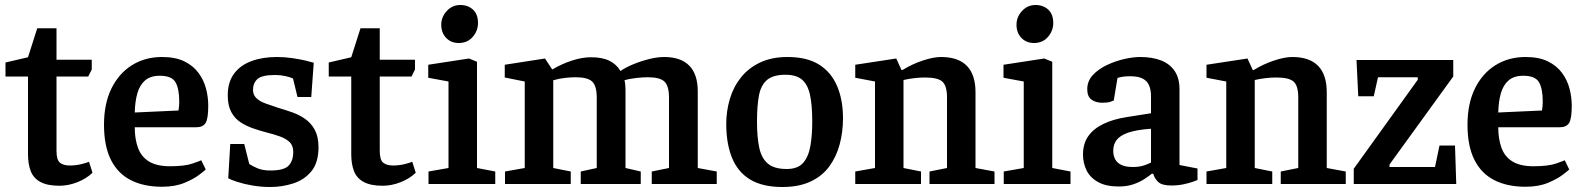

<svg xmlns="http://www.w3.org/2000/svg" viewBox="-20 -736 6341 768"><path d="M218 7Q170 7 142 -8Q114 -23 103 -51.5Q92 -80 92 -119V-430H2V-486L92 -507L129 -623H206V-497H347V-458L333 -430H206V-133Q206 -96 220 -85Q234 -74 259 -74Q282 -74 303.5 -79Q325 -84 336 -89L350 -45Q325 -21 289 -7Q253 7 218 7Z M628 11Q555 11 503 -15.5Q451 -42 423.5 -97Q396 -152 396 -237Q396 -321 425.5 -381.5Q455 -442 507.5 -475Q560 -508 628 -508Q682 -508 717.5 -490.5Q753 -473 774 -444.5Q795 -416 804 -382Q813 -348 813 -313Q813 -260 802 -243.5Q791 -227 766 -227H519Q519 -180 532 -144.5Q545 -109 576 -90Q607 -71 660 -71Q719 -71 750.5 -82Q782 -93 785 -95L803 -58Q799 -54 777 -37Q755 -20 717.5 -4.5Q680 11 628 11ZM519 -286 694 -294Q697 -312 697 -329Q697 -381 682 -407Q667 -433 619 -433Q582 -433 560.5 -414.5Q539 -396 529.5 -363Q520 -330 519 -286Z M1061 12Q1024 12 989.5 6Q955 0 929 -8.5Q903 -17 893 -23L901 -160H957L977 -80Q987 -73 1008.5 -63.5Q1030 -54 1061 -54Q1116 -54 1134.5 -73.5Q1153 -93 1153 -128Q1153 -154 1138 -168Q1123 -182 1099 -190.5Q1075 -199 1047 -206Q1020 -213 992.5 -222.5Q965 -232 942 -247Q919 -262 905 -288Q891 -314 891 -355Q891 -407 916 -441Q941 -475 985.5 -491.5Q1030 -508 1087 -508Q1119 -508 1149.5 -503.5Q1180 -499 1203 -493.5Q1226 -488 1235 -485L1225 -348H1170L1152 -422Q1142 -427 1122 -431.5Q1102 -436 1080 -436Q1028 -436 1010 -420Q992 -404 992 -376Q992 -356 1006 -343Q1020 -330 1042.5 -322Q1065 -314 1092 -305Q1119 -297 1148 -287Q1177 -277 1201 -260Q1225 -243 1239.5 -216Q1254 -189 1254 -147Q1254 -86 1226 -51.5Q1198 -17 1153.5 -2.5Q1109 12 1061 12Z M1511 7Q1463 7 1435 -8Q1407 -23 1396 -51.5Q1385 -80 1385 -119V-430H1295V-486L1385 -507L1422 -623H1499V-497H1640V-458L1626 -430H1499V-133Q1499 -96 1513 -85Q1527 -74 1552 -74Q1575 -74 1596.5 -79Q1618 -84 1629 -89L1643 -45Q1618 -21 1582 -7Q1546 7 1511 7Z M1694 0V-50L1774 -64V-410L1693 -425V-477L1856 -502L1888 -489V-64L1961 -50V0ZM1815 -564Q1784 -564 1764.5 -584.5Q1745 -605 1745 -637Q1745 -668 1767 -692Q1789 -716 1821 -716Q1852 -716 1872 -697.5Q1892 -679 1892 -644Q1892 -613 1871 -588.5Q1850 -564 1815 -564Z M2000 0V-50L2079 -64V-410L1999 -426V-477L2160 -502L2189 -458Q2226 -480 2267 -493.5Q2308 -507 2344 -507Q2389 -507 2417.5 -493Q2446 -479 2462 -452Q2482 -466 2512 -478.5Q2542 -491 2575.5 -499.5Q2609 -508 2637 -508Q2703 -508 2737 -473.5Q2771 -439 2771 -371V-64L2847 -50V0H2587V-50L2656 -64V-345Q2656 -392 2638 -409.5Q2620 -427 2571 -427Q2552 -427 2524.5 -424Q2497 -421 2478 -415Q2480 -407 2481 -396.5Q2482 -386 2482 -378V-64L2543 -50V0H2303V-50L2367 -64V-345Q2367 -392 2349 -409.5Q2331 -427 2282 -427Q2265 -427 2241 -424.5Q2217 -422 2193 -415V-64L2263 -50V0Z M3110 12Q3030 12 2980.5 -18Q2931 -48 2908 -105Q2885 -162 2885 -240Q2885 -292 2899.5 -340.5Q2914 -389 2944 -426.5Q2974 -464 3020.5 -486Q3067 -508 3130 -508Q3208 -508 3256.5 -477.5Q3305 -447 3328.5 -391.5Q3352 -336 3352 -263Q3352 -208 3338.5 -158Q3325 -108 3296.5 -69.5Q3268 -31 3221.5 -9.5Q3175 12 3110 12ZM3127 -60Q3171 -60 3192.5 -84.5Q3214 -109 3221.5 -152Q3229 -195 3229 -249Q3229 -315 3220 -356.5Q3211 -398 3188 -417.5Q3165 -437 3122 -437Q3073 -437 3048.5 -416.5Q3024 -396 3016 -355Q3008 -314 3008 -249Q3008 -187 3017 -145Q3026 -103 3051.5 -81.5Q3077 -60 3127 -60Z M3401 0V-50L3480 -64V-410L3401 -425V-477L3565 -502L3586 -456H3590Q3629 -480 3671.5 -494Q3714 -508 3744 -508Q3813 -508 3847.5 -472.5Q3882 -437 3882 -367V-64L3958 -50V0H3698V-50L3768 -64V-347Q3768 -392 3750 -409Q3732 -426 3680 -426Q3660 -426 3638 -423.5Q3616 -421 3594 -416V-64L3664 -50V0Z M3995 0V-50L4075 -64V-410L3994 -425V-477L4157 -502L4189 -489V-64L4262 -50V0ZM4116 -564Q4085 -564 4065.5 -584.5Q4046 -605 4046 -637Q4046 -668 4068 -692Q4090 -716 4122 -716Q4153 -716 4173 -697.5Q4193 -679 4193 -644Q4193 -613 4172 -588.5Q4151 -564 4116 -564Z M4455 10Q4404 10 4372 -8Q4340 -26 4326 -55Q4312 -84 4312 -118Q4312 -162 4333.5 -192Q4355 -222 4394 -240.5Q4433 -259 4483 -267L4584 -283V-352Q4584 -376 4576.5 -394Q4569 -412 4551 -421.5Q4533 -431 4501 -431Q4480 -431 4467 -428.5Q4454 -426 4450 -424L4435 -334Q4434 -333 4422 -329Q4410 -325 4390 -325Q4363 -325 4346 -337.5Q4329 -350 4329 -379Q4329 -412 4351.5 -436Q4374 -460 4408 -476Q4442 -492 4477.5 -500Q4513 -508 4540 -508Q4590 -508 4625 -494Q4660 -480 4679 -451.5Q4698 -423 4698 -379V-76L4770 -62V-16Q4768 -15 4753 -9.5Q4738 -4 4715 1Q4692 6 4665 6Q4628 6 4613 -8Q4598 -22 4593 -41H4587Q4576 -32 4557 -19.5Q4538 -7 4512.5 1.5Q4487 10 4455 10ZM4511 -68Q4538 -68 4558 -75Q4578 -82 4584 -86V-221Q4526 -217 4493 -205.5Q4460 -194 4446.5 -176Q4433 -158 4433 -134Q4433 -68 4511 -68Z M4806 0V-50L4885 -64V-410L4806 -425V-477L4970 -502L4991 -456H4995Q5034 -480 5076.5 -494Q5119 -508 5149 -508Q5218 -508 5252.5 -472.5Q5287 -437 5287 -367V-64L5363 -50V0H5103V-50L5173 -64V-347Q5173 -392 5155 -409Q5137 -426 5085 -426Q5065 -426 5043 -423.5Q5021 -421 4999 -416V-64L5069 -50V0Z M5395 0V-61L5651 -417V-427H5492L5475 -351H5413L5406 -496H5793V-430L5538 -78V-68H5720L5738 -154H5800L5805 0Z M6082 11Q6009 11 5957 -15.5Q5905 -42 5877.5 -97Q5850 -152 5850 -237Q5850 -321 5879.5 -381.5Q5909 -442 5961.5 -475Q6014 -508 6082 -508Q6136 -508 6171.5 -490.5Q6207 -473 6228 -444.5Q6249 -416 6258 -382Q6267 -348 6267 -313Q6267 -260 6256 -243.5Q6245 -227 6220 -227H5973Q5973 -180 5986 -144.5Q5999 -109 6030 -90Q6061 -71 6114 -71Q6173 -71 6204.5 -82Q6236 -93 6239 -95L6257 -58Q6253 -54 6231 -37Q6209 -20 6171.5 -4.5Q6134 11 6082 11ZM5973 -286 6148 -294Q6151 -312 6151 -329Q6151 -381 6136 -407Q6121 -433 6073 -433Q6036 -433 6014.5 -414.5Q5993 -396 5983.5 -363Q5974 -330 5973 -286Z"/></svg>

Font: Faustina Light SemiBold
Style: Regular
Weight: 600
Version: Version 1.200